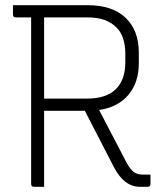

<svg xmlns="http://www.w3.org/2000/svg" viewBox="-20 -720 640 740"><path d="M150 0H111Q100 0 100 -11V-653H41Q30 -653 30 -664V-700H318Q413 -700 464 -651.5Q515 -603 515 -517V-476Q515 -402 475 -354.5Q435 -307 362 -296Q389 -245 415.5 -193.5Q442 -142 469 -91Q483 -66 496.5 -56.5Q510 -47 530 -47H560V-11Q560 0 549 0H520Q459 0 420 -74Q392 -129 363.5 -183.5Q335 -238 307 -293H150ZM315 -653H150V-340H315Q389 -340 426 -376Q463 -412 463 -480V-513Q463 -545 454.5 -571.5Q446 -598 428 -615Q410 -633 383 -643Q356 -653 315 -653Z"/></svg>

Font: Recursive Sn Lnr St Lt
Style: Regular
Weight: 300
Version: Version 1.079;hotconv 1.0.112;makeotfexe 2.5.65598; ttfautoh